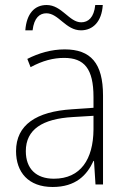

<svg xmlns="http://www.w3.org/2000/svg" viewBox="-20 -736 508 766"><path d="M81 -615H110C116 -666 139 -683 165 -683C214 -683 242 -615 303 -615C351 -615 386 -650 390 -716H360C355 -666 332 -647 304 -647C256 -647 227 -716 166 -716C118 -716 86 -682 81 -615ZM238 -539C185 -539 134 -524 89 -501L102 -468C150 -494 193 -505 236 -505C316 -505 353 -462 353 -349V-306L267 -300C125 -291 44 -238 44 -133C44 -49 93 10 190 10C282 10 327 -37 353 -94H355L361 0H391V-355C391 -484 342 -539 238 -539ZM270 -269 353 -274V-219C352 -101 302 -23 195 -23C124 -23 83 -63 83 -133C83 -220 150 -262 270 -269Z"/></svg>

Font: Noto Sans Myanmar UI SemiCondensed ExtraLight
Style: Regular
Weight: 200
Width: 4
Designer: Monotype Design Team
Foundry: Monotype Imaging Inc.
Version: Version 2.103